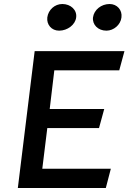

<svg xmlns="http://www.w3.org/2000/svg" viewBox="-20 -948 641 958"><path d="M216 -861C212 -825 237 -795 275 -795C317 -795 356 -825 360 -861C365 -898 333 -928 291 -928C253 -928 221 -899 216 -861ZM444 -861C440 -825 469 -795 511 -795C548 -795 582 -825 586 -861C591 -898 564 -928 527 -928C485 -928 449 -899 444 -861ZM228 -404 251 -597H575L601 -693H153L69 -10H508L533 -106H191L216 -309H474L500 -404Z"/></svg>

Font: Bluebird
Style: LiExtObl
Weight: 300
Designer: Jasper
Foundry: Cannot Into Space Fonts
Version: Version 0.98